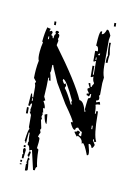

<svg xmlns="http://www.w3.org/2000/svg" viewBox="-129 -832 716 1009"><g transform="rotate(15 228.5 -327.5)"><path d="M48.8 -588.9 53.7 -589.8 52.7 -603.5H47.9ZM396.5 -191.4 394.5 -210H389.6L391.6 -191.4ZM50.8 -253.9 55.7 -254.9 53.7 -268.6 49.8 -267.6ZM253.9 -288.1 258.8 -289.1 257.8 -293Q252.9 -299.8 252 -304.7L256.8 -305.7Q199.2 -407.2 181.6 -407.2H180.7V-399.4Q189.5 -383.8 194.3 -383.8H195.3Q195.3 -387.7 199.2 -387.7Q204.1 -379.9 205.1 -376Q201.2 -368.2 201.2 -363.3Q218.8 -346.7 253.9 -288.1ZM323.2 -547.9 321.3 -562.5 317.4 -561.5 318.4 -547.9ZM325.2 -576.2 334 -577.1V-586.9Q325.2 -584 325.2 -577.1ZM366.2 -743.2 364.3 -761.7 374 -762.7 376 -744.1ZM76.2 84 75.2 79.1 85 78.1V83ZM74.2 70.3V60.5L83 59.6L84 69.3ZM115.2 108.4H110.4L107.4 76.2Q107.4 71.3 112.3 71.3Q111.3 67.4 108.4 67.4H107.4L109.4 39.1Q119.1 39.1 119.1 48.8Q119.1 51.8 115.2 52.7Q124 93.8 124 100.6Q124 107.4 115.2 108.4ZM113.3 34.2H111.3Q104.5 34.2 103.5 25.4Q106.4 18.6 106.4 10.7V6.8L115.2 5.9L116.2 10.7ZM78.1 50.8 76.2 31.2Q76.2 28.3 80.1 27.3Q74.2 16.6 73.2 4.9Q74.2 -4.9 82 -4.9L87.9 3.9L86.9 49.8ZM72.3 -8.8 71.3 -18.6 81.1 -19.5 82 -9.8ZM157.2 -156.2Q146.5 -156.2 134.8 -201.2L143.6 -206.1L148.4 -207Q157.2 -161.1 157.2 -156.2ZM38.1 -182.6 35.2 -215.8H44.9L47.9 -183.6ZM374 -547.9 373 -569.3Q373 -582 376 -585.9Q368.2 -614.3 365.2 -654.3L374 -655.3Q374 -628.9 383.8 -595.7L382.8 -572.3L383.8 -548.8ZM70.3 -669.9H60.5L58.6 -688.5H68.4ZM151.4 95.7 119.1 -3.9H115.2L105.5 2Q100.6 -24.4 90.8 -24.4Q88.9 -24.4 88.9 -40Q88.9 -43 92.8 -43.9Q87.9 -43.9 84 -88.9H79.1V-33.2L75.2 -32.2Q74.2 -41 70.3 -41H69.3Q71.3 -106.4 78.1 -107.4L72.3 -116.2L66.4 -180.7L55.7 -194.3Q55.7 -198.2 60.5 -199.2Q59.6 -203.1 56.6 -203.1H55.7L57.6 -226.6L56.6 -240.2Q48.8 -240.2 48.8 -230.5V-225.6H39.1L38.1 -290L43 -291Q43 -288.1 48.8 -272.5L53.7 -273.4L48.8 -328.1Q47.9 -338.9 43 -346.7L46.9 -356.4L31.2 -373Q29.3 -396.5 29.3 -418Q29.3 -444.3 32.2 -466.8Q24.4 -477.5 24.4 -514.6Q24.4 -540 28.3 -564.5Q27.3 -568.4 23.4 -568.4Q23.4 -616.2 30.3 -648.4Q36.1 -645.5 44.9 -645.5H48.8Q48.8 -637.7 45.9 -630.9Q52.7 -632.8 58.6 -636.7L64.5 -627.9Q60.5 -618.2 60.5 -613.3H61.5Q70.3 -613.3 71.3 -600.6H76.2V-608.4Q76.2 -624 83 -625L78.1 -633.8Q78.1 -643.6 85.9 -643.6Q95.7 -643.6 96.7 -635.7Q91.8 -634.8 91.8 -630.9Q102.5 -629.9 102.5 -618.2Q102.5 -609.4 99.6 -603.5L104.5 -594.7L101.6 -570.3Q245.1 -408.2 292 -322.3H293.9Q315.4 -322.3 334 -269.5L337.9 -270.5Q337.9 -275.4 332 -283.2V-309.6Q332 -343.8 335.9 -344.7Q344.7 -345.7 344.7 -352.5L343.8 -368.2H338.9Q338.9 -363.3 335 -353.5Q326.2 -357.4 321.3 -357.4L320.3 -366.2L330.1 -367.2L329.1 -372.1L318.4 -384.8V-394.5Q327.1 -394.5 327.1 -399.4Q316.4 -414.1 315.4 -421.9L324.2 -422.9L331.1 -404.3L335.9 -405.3V-407.2Q335.9 -413.1 342.8 -423.8V-428.7Q333 -438.5 331.1 -460.9L322.3 -455.1H317.4L311.5 -514.6L321.3 -515.6L325.2 -469.7H330.1L323.2 -543.9L314.5 -538.1H309.6L304.7 -593.8L319.3 -594.7Q316.4 -621.1 303.7 -621.1H302.7L301.8 -658.2Q301.8 -700.2 309.6 -701.2H314.5L315.4 -687.5Q329.1 -687.5 335.9 -716.8L340.8 -717.8Q346.7 -717.8 361.3 -691.4L359.4 -668L371.1 -529.3Q375 -490.2 385.7 -469.7L384.8 -439.5Q384.8 -430.7 389.6 -377Q389.6 -372.1 384.8 -372.1Q390.6 -363.3 390.6 -355.5Q390.6 -344.7 377.9 -343.8L378.9 -334L383.8 -335Q392.6 -339.8 397.5 -340.8Q401.4 -334 403.3 -327.1Q387.7 -326.2 379.9 -320.3Q386.7 -304.7 388.7 -274.4L393.6 -275.4L392.6 -289.1L401.4 -290L403.3 -275.4Q413.1 -164.1 433.6 -133.8L424.8 -128.9Q419.9 -137.7 418.9 -142.6L415 -141.6V-136.7L430.7 -115.2Q425.8 -95.7 418.9 -95.7Q410.2 -113.3 403.3 -113.3L398.4 -112.3L399.4 -107.4Q412.1 -75.2 412.1 -60.5Q412.1 -52.7 404.3 -52.7Q377 -109.4 366.2 -109.4V-107.4Q366.2 -104.5 362.3 -104.5Q359.4 -130.9 331.1 -138.7Q331.1 -134.8 327.1 -133.8L311.5 -151.4L310.5 -156.2Q324.2 -157.2 324.2 -165V-166Q337.9 -163.1 338.9 -158.2Q335 -149.4 335 -144.5L344.7 -140.6H349.6L347.7 -164.1H346.7Q336.9 -164.1 323.2 -180.7Q310.5 -178.7 310.5 -168V-165H305.7Q296.9 -165 279.3 -195.3V-199.2L288.1 -200.2Q287.1 -210.9 225.6 -283.2L156.2 -379.9Q111.3 -460.9 111.3 -464.8L106.4 -463.9L108.4 -435.5Q108.4 -422.9 105.5 -421.9Q111.3 -412.1 119.1 -380.9H109.4L108.4 -394.5L103.5 -393.6Q107.4 -353.5 108.4 -292L119.1 -274.4L110.4 -268.6Q126 -247.1 127 -232.4H118.2L125 -209H120.1L125 -200.2Q122.1 -192.4 122.1 -187.5V-185.5Q127 -177.7 127.9 -172.9L123 -171.9L136.7 -127L132.8 -117.2Q137.7 -108.4 138.7 -103.5Q131.8 -89.8 131.8 -81.1V-79.1Q140.6 -79.1 141.6 -70.8Q142.6 -62.5 142.6 -52.7L141.6 -19.5Q150.4 -19.5 151.4 -11.7Q156.2 40 168 75.2Q161.1 76.2 161.1 88.9V94.7Z"/></g></svg>

Font: Blackcraft
Style: Regular
Weight: 400
Designer: GGBotNet
Foundry: GGBotNet
Version: 1.00